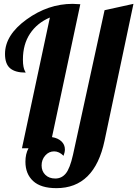

<svg xmlns="http://www.w3.org/2000/svg" viewBox="-20 -770 713 997"><path d="M397 -748 250 -58Q281 -53 299 -36Q317 -19 317 6Q317 20 310 39Q287 16 261 16Q234 16 215 37.5Q196 59 196 89Q196 119 215.5 138Q235 157 267 157Q300 157 321.5 131Q343 105 359 34L523 -717L673 -750L523 -40Q471 207 273 207Q192 207 152 170Q112 133 112 70Q112 29 128 0H94L239 -679Q173 -651 136 -595.5Q99 -540 99 -461Q99 -438 102 -423.5Q105 -409 109 -402Q113 -395 113 -393Q59 -393 32.5 -415.5Q6 -438 6 -490Q6 -588 118 -669Q230 -750 357 -750Q371 -750 397 -748Z"/></svg>

Font: Lobster 1.4
Style: Regular
Weight: 400
Designer: Pablo Impallari
Foundry: Pablo Impallari. www.impallari.com
Version: Version 1.4